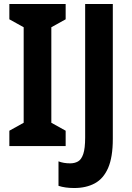

<svg xmlns="http://www.w3.org/2000/svg" viewBox="-20 -734 663 965"><path d="M310 0H27V-77L99 -117V-597L27 -637V-714H310V-637L238 -597V-117L310 -77ZM353 211Q307 211 274 200V77Q287 82 301.5 84.5Q316 87 333 87Q355 87 372 77.5Q389 68 398.5 40Q408 12 408 -43V-714H547V-36Q547 56 523.5 110Q500 164 456.5 187.5Q413 211 353 211Z"/></svg>

Font: Noto Sans Sinhala UI Condensed
Style: Bold
Weight: 700
Width: 3
Designer: Jelle Bosma - Monotype Design Team
Foundry: Monotype Imaging Inc.
Version: Version 2.006; ttfautohint (v1.8.4.7-5d5b)